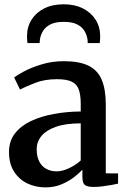

<svg xmlns="http://www.w3.org/2000/svg" viewBox="-20 -842 579 874"><path d="M186.5 11Q142 11 104.5 -7Q67 -25 44 -60.8Q21 -96.5 21 -150.5Q21 -199.5 47.8 -234.2Q74.5 -269 120.5 -290.8Q166.5 -312.5 225 -323.2Q283.5 -334 347.5 -334.5V-368Q347.5 -410 338.5 -434.8Q329.5 -459.5 306 -470.5Q282.5 -481.5 239 -481.5Q182 -481.5 138.8 -464.2Q95.5 -447 71 -434.5L44.5 -489Q56 -499 89 -516.8Q122 -534.5 169.5 -549Q217 -563.5 270 -563.5Q341.5 -563.5 383.2 -542.8Q425 -522 443.2 -478.5Q461.5 -435 461.5 -366.5V-53L517.5 -52.5V-6Q506.5 -3.5 487.2 0Q468 3.5 446.5 6.2Q425 9 407 9Q378 9 366.5 0.2Q355 -8.5 355 -38.5V-69.5Q342.5 -55.5 318.8 -36.8Q295 -18 261.5 -3.5Q228 11 186.5 11ZM238 -62Q263.5 -62 294 -76.2Q324.5 -90.5 347.5 -111.5V-280.5Q279 -280.5 234.5 -264.8Q190 -249 168.5 -222.8Q147 -196.5 147 -163.5Q147 -128.5 159 -106Q171 -83.5 191.5 -72.8Q212 -62 238 -62ZM270 -822.5Q320.5 -822.5 357.8 -803.5Q395 -784.5 415.5 -751.8Q436 -719 436 -677Q436 -670 435.5 -661.2Q435 -652.5 434 -646H379Q379.5 -649.5 379.2 -654.2Q379 -659 378 -664.5Q375 -683.5 364.2 -701.5Q353.5 -719.5 331 -731Q308.5 -742.5 270 -742.5Q232 -742.5 209.2 -730.8Q186.5 -719 175.8 -701Q165 -683 162 -664Q161.5 -659 161 -654.2Q160.5 -649.5 160.5 -646H105Q104 -652.5 103.5 -661.2Q103 -670 103 -677.5Q103 -719 123.2 -751.8Q143.5 -784.5 181 -803.5Q218.5 -822.5 270 -822.5Z"/></svg>

Font: Merriweather 28pt SemiBold
Style: Regular
Weight: 600
Version: Version 2.100